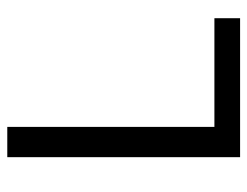

<svg xmlns="http://www.w3.org/2000/svg" viewBox="-96 -583 679 527"><g transform="rotate(-90 243.5 -319.5)"><path d="M158.7 0H75.6V-639H158.7ZM120.2 -70.5H457V0H120.2Z"/></g></svg>

Font: Anek Tamil Medium
Style: Regular
Weight: 500
Designer: Aadarsh Rajan (Tamil), Yesha Goshar (Latin)
Foundry: Ek Type
Version: Version 1.003